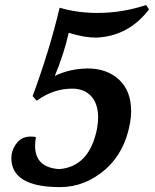

<svg xmlns="http://www.w3.org/2000/svg" viewBox="-20 -643 625 775"><path d="M223.1 112.3Q25.9 112.3 25.9 -4.9L26.9 -20Q31.7 -47.9 51.3 -69.8Q70.8 -91.8 104.5 -91.8Q116.2 -91.8 125 -89.8Q121.6 -70.3 121.6 -54.2Q121.6 33.2 219.2 39.6Q340.8 29.8 371.6 -123Q376 -147.9 376 -168.9Q376 -224.6 347.9 -254.9Q319.8 -285.2 271.5 -285.2Q195.3 -285.2 127.9 -236.3L111.8 -255.4Q179.7 -439 220.7 -611.8Q292.5 -590.8 373.5 -590.8Q472.7 -590.8 569.8 -622.6L581.5 -605Q498 -496.1 367.7 -491.2Q318.8 -491.2 257.3 -510.7Q239.3 -428.7 201.2 -336.4Q259.3 -365.2 333 -366.7Q412.1 -366.7 460.7 -321.3Q509.3 -275.9 509.3 -194.3Q509.3 -171.4 504.9 -146.5Q483.9 -26.9 403.3 42.5Q322.8 111.8 223.1 112.3Z"/></svg>

Font: Kelvinch
Style: Bold Italic
Weight: 700
Italic angle: -10°
Designer: Paul James Miller
Foundry: High-Logic / Made with FontCreator
Version: Version 3.30 September 23, 2016